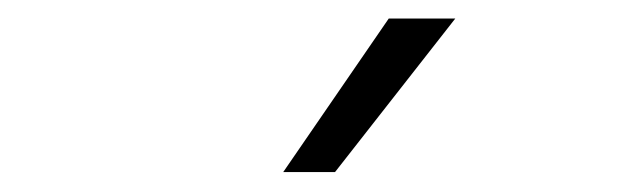

<svg xmlns="http://www.w3.org/2000/svg" viewBox="-20 -818 660 202"><path d="M332.5 -637 459 -798.5H389L278 -637Z"/></svg>

Font: Monaspace Argon Var ExtraLight
Style: Regular
Weight: 200
Designer: Riley Cran and the Lettermatic Team
Version: Version 1.200 (Monaspace Argon Var)